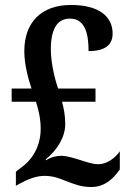

<svg xmlns="http://www.w3.org/2000/svg" viewBox="-20 -744 524 774"><path d="M348 10C407 10 442 -31 463 -61V-134C442 -104 409 -82 376 -82C352 -82 326 -92 303 -99C279 -106 250 -116 227 -116C207 -116 184 -110 166 -98L164 -101C211 -140 243 -191 243 -244C243 -276 238 -304 230 -334H365V-387H214C202 -423 185 -487 185 -546C185 -626 210 -669 262 -669C325 -669 337 -604 337 -538C405 -538 434 -564 434 -609C434 -673 385 -724 266 -724C146 -724 78 -653 78 -538C78 -484 94 -426 107 -387H27V-334H125C136 -299 144 -264 144 -225C144 -145 101 -93 66 -69L44 -52V5L62 -5C92 -21 125 -35 159 -35C194 -35 217 -26 247 -14C276 -3 306 10 348 10Z"/></svg>

Font: Noto Serif Ethiopic Condensed SemiBold
Style: Regular
Weight: 600
Width: 3
Designer: Monotype Design Team
Foundry: Monotype Imaging Inc.
Version: Version 2.102